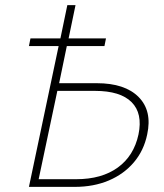

<svg xmlns="http://www.w3.org/2000/svg" viewBox="-20 -730 640 750"><path d="M93 0 209 -550H93L99 -580H216L243 -710H275L248 -580H394L388 -550H241L211 -405H358Q468 -405 521.5 -351Q575 -297 555 -205Q542 -142 503 -96Q464 -50 405 -25Q346 0 272 0ZM131 -30H278Q377 -30 440 -75.5Q503 -121 521 -205Q538 -287 494 -331Q450 -375 351 -375H204Z"/></svg>

Font: Geist Mono Thin
Style: Italic
Weight: 100
Italic angle: -12°
Monospace: yes
Designer: Basement.studio, Andrés Briganti, Mateo Zaragoza
Foundry: Basement.studio, Vercel, Andrés Briganti, Guido Ferreyra, Mateo Zaragoza
Version: Version 1.500; ttfautohint (v1.8.4.7-5d5b)